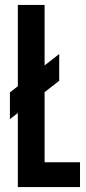

<svg xmlns="http://www.w3.org/2000/svg" viewBox="-20 -755 347 775"><path d="M20 -382 52 -407V-735H160V-491L219 -537V-429L160 -383V-100H303V0H52V-299L20 -274Z"/></svg>

Font: League Gothic
Style: Regular
Weight: 400
Designer: The League of Moveable Type
Version: Version 1.560;PS 001.560;hotconv 1.0.56;makeotf.lib2.0.21325